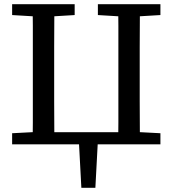

<svg xmlns="http://www.w3.org/2000/svg" viewBox="-20 -690 825 918"><path d="M136 0Q137 -52 137 -103.5Q137 -155 137 -207.5Q137 -260 137 -311V-360Q137 -412 137 -464Q137 -516 137 -567.5Q137 -619 136 -670H240Q240 -619 239.5 -567Q239 -515 239 -463Q239 -411 239 -360V-311Q239 -259 239 -207Q239 -155 239.5 -103.5Q240 -52 240 0ZM545 0Q546 -52 546 -103.5Q546 -155 546 -207.5Q546 -260 546 -311V-360Q546 -412 546 -464Q546 -516 546 -567.5Q546 -619 545 -670H649Q649 -619 648.5 -567Q648 -515 648 -463Q648 -411 648 -360V-311Q648 -259 648 -207Q648 -155 648.5 -103.5Q649 -52 649 0ZM38 -618V-670H337V-618L204 -610H172ZM448 -618V-670H747V-618L613 -610H581ZM38 0V-53L172 -60H185V0ZM747 0H600V-60H613L747 -53ZM356 -36H449L436 208H369ZM594 0H191V-58H594Z"/></svg>

Font: Source Serif 4
Style: Regular
Weight: 400
Designer: Frank Grießhammer
Foundry: Adobe Systems Incorporated
Version: Version 4.004;hotconv 1.0.116;makeotfexe 2.5.65601